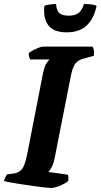

<svg xmlns="http://www.w3.org/2000/svg" viewBox="-31 -936 501 956"><path d="M222 0Q215 0 192 -2.5Q169 -5 138 -9.5Q107 -14 76 -18.5Q45 -23 21 -27.5Q-3 -32 -11 -35Q-9 -45 -4 -54.5Q1 -64 5 -68L37 -72Q57 -75 70 -85.5Q83 -96 91 -118Q99 -140 106 -176L181 -561Q190 -608 202 -623.5Q214 -639 216 -640H119Q117 -644 114.5 -652.5Q112 -661 112 -671Q119 -678 133.5 -685.5Q148 -693 162 -698.5Q176 -704 182 -704H430Q433 -699 436 -687.5Q439 -676 436 -658L388 -645Q356 -637 343 -618Q330 -599 322 -559L241 -148Q236 -122 226.5 -104.5Q217 -87 210 -80L307 -66Q309 -62 309.5 -52Q310 -42 309 -35Q293 -22 267 -11Q241 0 222 0ZM301 -775Q235 -775 209 -811Q183 -847 190 -907Q196 -910 212.5 -913Q229 -916 248 -916Q251 -881 266 -869.5Q281 -858 311 -858Q341 -858 358.5 -870Q376 -882 387 -916Q415 -916 430 -913Q445 -910 450 -907Q437 -844 401 -809.5Q365 -775 301 -775Z"/></svg>

Font: Texturina 12pt ExtraBold
Style: Italic
Weight: 800
Italic angle: -11°
Designer: Guillermo Torres Carreño
Foundry: Omnibus-Type
Version: Version 1.002